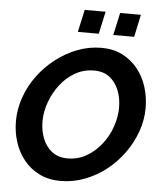

<svg xmlns="http://www.w3.org/2000/svg" viewBox="-60 -959 849 1015"><g transform="rotate(5 364.5 -451.0)"><path d="M299 5Q236 5 187 -19Q138 -43 104.5 -84.5Q71 -126 54 -179Q37 -232 37 -290Q37 -354 59 -416.5Q81 -479 120.5 -532.5Q160 -586 213 -627Q266 -668 327.5 -691.5Q389 -715 455 -715Q517 -715 565.5 -690.5Q614 -666 647.5 -624Q681 -582 697.5 -529Q714 -476 714 -418Q714 -354 692 -292.5Q670 -231 631 -177Q592 -123 539.5 -82Q487 -41 425.5 -18Q364 5 299 5ZM326 -117Q381 -117 426.5 -143.5Q472 -170 505.5 -213Q539 -256 556.5 -307.5Q574 -359 574 -408Q574 -458 557.5 -499.5Q541 -541 508.5 -566.5Q476 -592 426 -592Q371 -592 325.5 -566Q280 -540 247 -497Q214 -454 195.5 -402.5Q177 -351 177 -301Q177 -252 193.5 -210Q210 -168 243 -142.5Q276 -117 326 -117ZM322 -788 348 -907H459L433 -788ZM510 -788 536 -907H646L621 -788Z"/></g></svg>

Font: Raleway Thin
Style: Bold Italic
Weight: 700
Italic angle: -12°
Version: Version 4.026